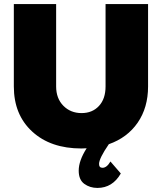

<svg xmlns="http://www.w3.org/2000/svg" viewBox="-20 -721 796 944"><path d="M48 -296V-701H256V-296Q256 -237 291.5 -201Q327 -165 381 -165Q434 -165 466.5 -200Q499 -235 499 -296V-701H708V-296Q708 -192 657 -118Q606 -44 515 -12Q467 58 467 85Q467 104 484 104Q505 104 523 73L574 132Q533 203 459 203Q422 203 394.5 183Q367 163 367 118Q367 69 406 8L380 9Q229 9 138.5 -74Q48 -157 48 -296Z"/></svg>

Font: Trueno
Style: ExBd
Weight: 800
Designer: Julieta Ulanovsky
Foundry: Julieta Ulanovsky
Version: Version 3.001b